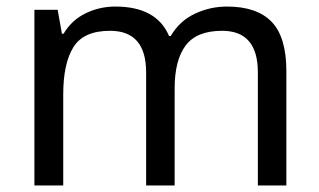

<svg xmlns="http://www.w3.org/2000/svg" viewBox="-20 -566 975 586"><path d="M673 -546Q764 -546 809 -499.5Q854 -453 854 -349V0H767V-345Q767 -472 658 -472Q580 -472 546.5 -427Q513 -382 513 -296V0H426V-345Q426 -472 316 -472Q235 -472 204 -422Q173 -372 173 -278V0H85V-536H156L169 -463H174Q199 -505 241.5 -525.5Q284 -546 332 -546Q458 -546 496 -456H501Q528 -502 574.5 -524Q621 -546 673 -546Z"/></svg>

Font: Noto Sans Coptic
Style: Regular
Weight: 400
Designer: Monotype Design Team, Denis Moyogo Jacquerye
Foundry: Monotype Imaging Inc.
Version: Version 2.002; ttfautohint (v1.8.4.7-5d5b)